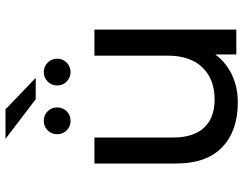

<svg xmlns="http://www.w3.org/2000/svg" viewBox="-116 -786 908 717"><g transform="rotate(-90 338.5 -428.0)"><path d="M85.9 -224.9V-529.9H183V-236Q183 -159.9 219.7 -120.5Q256.4 -81.1 325.1 -81.1Q400.7 -81.1 444.7 -126.6Q488.7 -172.1 488.7 -256.6V-529.9H585.9V0H493V-142.6L508.7 -104.4Q482.4 -52.6 430.9 -23.5Q379.4 5.6 314.1 5.6Q208.1 5.6 147 -52.5Q85.9 -110.6 85.9 -224.9ZM377.3 -669Q377.3 -690.3 392.1 -704.6Q407 -719 427.3 -719Q447.7 -719 462.5 -704.6Q477.3 -690.3 477.3 -669Q477.3 -647.9 462.5 -633.4Q447.7 -619 427.3 -619Q407 -619 392.1 -633.4Q377.3 -647.9 377.3 -669ZM195.3 -669Q195.3 -690.3 209.7 -704.6Q224.1 -719 245.3 -719Q266.6 -719 280.9 -704.6Q295.3 -690.3 295.3 -669Q295.3 -647.9 280.9 -633.4Q266.6 -619 245.3 -619Q224.1 -619 209.7 -633.4Q195.3 -647.9 195.3 -669ZM177.9 -862H288.1L405.7 -749.1H326Z"/></g></svg>

Font: iiserrat Thin
Style: Regular
Weight: 100
Designer: Akira Ohta
Foundry: Akira Ohta
Version: Version 1.200;Glyphs 3.3.1 (3343)